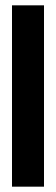

<svg xmlns="http://www.w3.org/2000/svg" viewBox="-20 -700 210 720"><path d="M25 0V-680H145V0Z"/></svg>

Font: Bricolage Grotesque 48pt Condensed SemiBold
Style: Regular
Weight: 600
Width: 3
Designer: Mathieu Triay
Foundry: Atelier Triay
Version: Version 1.000; ttfautohint (v1.8.4.7-5d5b);gftools[0.9.32]